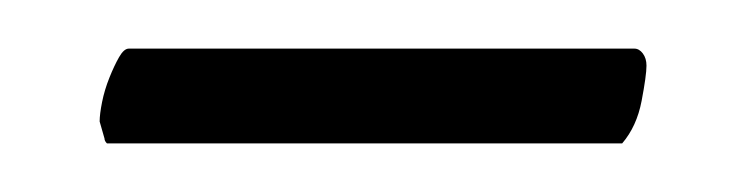

<svg xmlns="http://www.w3.org/2000/svg" viewBox="-20 -555 305 79"><path d="M236 -496Q242 -503 244 -513.5Q246 -524 246 -528Q246 -531 244.5 -533Q243 -535 241 -535H33Q31 -535 29 -531.5Q27 -528 25 -523Q23 -518 22 -513Q21 -508 21 -505Q23 -498 23 -498Q23 -497 24 -496Z"/></svg>

Font: Vermiglione
Style: Italic
Weight: 400
Italic angle: -11°
Version: Version 1.105